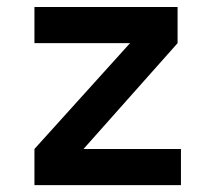

<svg xmlns="http://www.w3.org/2000/svg" viewBox="-20 -538 626 558"><path d="M80.1 0V-105L357.9 -412.6H80.1V-517.6H496.1V-412.6L222.7 -105H505.9V0Z"/></svg>

Font: Cascadia Code SemiBold
Style: Regular
Weight: 600
Monospace: yes
Designer: Aaron Bell
Foundry: Saja Typeworks
Version: Version 2404.023; ttfautohint (v1.8.4)